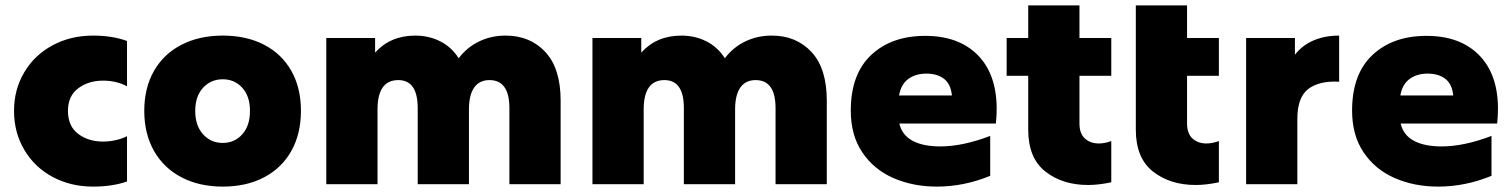

<svg xmlns="http://www.w3.org/2000/svg" viewBox="-20 -683 5608 712"><path d="M32 -272Q32 -351 70 -415Q108 -479 175 -515Q242 -551 325 -551Q397 -551 451 -531V-363Q412 -384 362 -384Q308 -384 270 -355.5Q232 -327 232 -272Q232 -215 270 -186.5Q308 -158 362 -158Q386 -158 410 -163.5Q434 -169 451 -178V-10Q397 9 325 9Q242 9 175 -27Q108 -63 70 -127.5Q32 -192 32 -272Z M515 -272Q515 -357 551 -420Q587 -483 653 -517Q719 -551 806 -551Q894 -551 959.5 -517Q1025 -483 1060.5 -420Q1096 -357 1096 -272Q1096 -187 1060.5 -123.5Q1025 -60 959.5 -25.5Q894 9 806 9Q719 9 653 -25.5Q587 -60 551 -123.5Q515 -187 515 -272ZM907 -272Q907 -326 878.5 -357.5Q850 -389 806 -389Q762 -389 733 -357.5Q704 -326 704 -272Q704 -217 733 -185Q762 -153 806 -153Q850 -153 878.5 -185Q907 -217 907 -272Z M2059 -310V0H1869V-282Q1869 -386 1795 -386Q1758 -386 1738.5 -358.5Q1719 -331 1719 -277V0H1529V-282Q1529 -386 1457 -386Q1380 -386 1380 -277V0H1190V-542H1371V-488Q1428 -551 1520 -551Q1570 -551 1612 -530Q1654 -509 1681 -467Q1712 -508 1757 -529.5Q1802 -551 1855 -551Q1946 -551 2002.5 -490Q2059 -429 2059 -310Z M3046 -310V0H2856V-282Q2856 -386 2782 -386Q2745 -386 2725.5 -358.5Q2706 -331 2706 -277V0H2516V-282Q2516 -386 2444 -386Q2367 -386 2367 -277V0H2177V-542H2358V-488Q2415 -551 2507 -551Q2557 -551 2599 -530Q2641 -509 2668 -467Q2699 -508 2744 -529.5Q2789 -551 2842 -551Q2933 -551 2989.5 -490Q3046 -429 3046 -310Z M3135 -273Q3135 -408 3210.5 -479Q3286 -550 3411 -550Q3535 -550 3605.5 -479Q3676 -408 3676 -279Q3676 -254 3673 -225H3315Q3325 -182 3364 -161Q3403 -140 3467 -140Q3550 -140 3652 -179V-31Q3555 9 3454 9Q3366 9 3293.5 -22.5Q3221 -54 3178 -117.5Q3135 -181 3135 -273ZM3415 -410Q3375 -410 3348 -390Q3321 -370 3314 -329H3510Q3506 -371 3481 -390.5Q3456 -410 3415 -410Z M3713 -542H3793V-663H3983V-542H4101V-402H3983V-225Q3983 -188 4003 -169.5Q4023 -151 4055 -151Q4077 -151 4101 -160V-7Q4054 3 4015 3Q3920 3 3856.5 -47Q3793 -97 3793 -202V-402H3713Z M4414 3Q4319 3 4255.5 -47Q4192 -97 4192 -202V-663H4382V-542H4500V-402H4382V-225Q4382 -188 4402 -169.5Q4422 -151 4454 -151Q4476 -151 4500 -160V-7Q4453 3 4414 3Z M4601 -542H4782V-480Q4809 -515 4851 -533Q4893 -551 4946 -551V-380Q4872 -384 4831.5 -353Q4791 -322 4791 -242V0H4601Z M4994 -273Q4994 -408 5069.5 -479Q5145 -550 5270 -550Q5394 -550 5464.5 -479Q5535 -408 5535 -279Q5535 -254 5532 -225H5174Q5184 -182 5223 -161Q5262 -140 5326 -140Q5409 -140 5511 -179V-31Q5414 9 5313 9Q5225 9 5152.5 -22.5Q5080 -54 5037 -117.5Q4994 -181 4994 -273ZM5274 -410Q5234 -410 5207 -390Q5180 -370 5173 -329H5369Q5365 -371 5340 -390.5Q5315 -410 5274 -410Z"/></svg>

Font: Chess Sans ExtraBold
Style: Regular
Weight: 800
Designer: Wolf Bōese
Foundry: Wolf Bōese
Version: Version 7.223